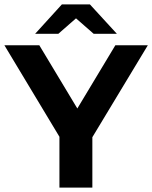

<svg xmlns="http://www.w3.org/2000/svg" viewBox="-32 -849 689 869"><path d="M386 -228V0H237V-230L-12 -644H146L318 -358L490 -644H637ZM392 -696 312 -766 232 -696H127L248 -829H375L497 -696Z"/></svg>

Font: Montserrat Ace
Style: Bold
Weight: 700
Designer: Julieta Ulanovsky
Foundry: Julieta Ulanovsky
Version: Version 1